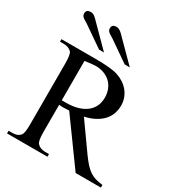

<svg xmlns="http://www.w3.org/2000/svg" viewBox="-206 -1032 1088 1168"><g transform="rotate(30 338.5 -447.5)"><path d="M499.5 0 275.4 -309.6Q262.2 -309.1 252.4 -308.3Q242.7 -307.6 234.9 -307.6Q227.5 -307.6 220.5 -307.9Q213.4 -308.1 205.1 -309.6V-117.7Q205.1 -54.2 219.2 -40.5Q237.8 -18.6 275.4 -18.6H301.3V0H17.6V-18.6H42.5Q85.4 -18.6 102.1 -44.9Q111.8 -60.5 111.8 -117.7V-545.4Q111.8 -606.4 99.1 -623.5Q88.9 -633.8 75 -639.2Q61 -644.5 42.5 -644.5H17.6V-662.1H257.8Q311 -662.1 350.3 -658.4Q389.6 -654.8 415 -646.5Q440.4 -638.2 462.2 -623.8Q483.9 -609.4 500 -589.8Q516.1 -570.3 525.1 -545.9Q534.2 -521.5 534.2 -493.2Q534.2 -462.4 524.4 -435.3Q514.6 -408.2 494.4 -386.2Q474.1 -364.3 443.6 -347.9Q413.1 -331.5 371.6 -322.3L506.8 -131.8Q529.3 -100.6 548.3 -79.8Q567.4 -59.1 586.9 -46.4Q606.4 -33.7 627.9 -27.6Q649.4 -21.5 676.8 -18.6V0ZM424.3 -484.9Q424.3 -516.1 414.3 -541.7Q404.3 -567.4 385.7 -585.7Q367.2 -604 340.8 -614.5Q314.5 -625 281.7 -625.5Q269 -625.5 249.8 -623.3Q230.5 -621.1 205.1 -617.2V-340.8H232.9Q281.7 -340.8 317.6 -351.6Q353.5 -362.3 377.2 -381.6Q400.9 -400.9 412.6 -427.2Q424.3 -453.6 424.3 -484.9ZM247.6 -721.2 103 -821.3Q95.7 -826.2 87.6 -830.6Q79.6 -835 73.2 -839.8Q66.9 -844.7 62.7 -851.1Q58.6 -857.4 58.6 -867.2Q58.6 -880.4 66.2 -887.5Q73.7 -894.5 90.8 -894.5Q106.4 -894.5 119.6 -883.5Q132.8 -872.6 143.6 -860.8L282.2 -721.2ZM427.7 -721.2 283.2 -821.3Q275.9 -826.2 268.1 -830.6Q260.3 -835 253.9 -839.8Q247.6 -844.7 243.4 -851.1Q239.3 -857.4 239.3 -867.2Q239.3 -880.4 246.6 -887.5Q253.9 -894.5 271 -894.5Q279.8 -894.5 286.9 -891.4Q293.9 -888.2 300.5 -883.5Q307.1 -878.9 313 -872.8Q318.8 -866.7 324.7 -860.8L463.4 -721.2Z"/></g></svg>

Font: Doulos SIL Phon
Style: Regular
Weight: 400
Designer: Walt Agee, Victor Gaultney, Peter Martin, Debbi Hosken, Becca Hirsbrunner
Foundry: SIL International
Version: Version 5.000